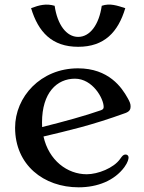

<svg xmlns="http://www.w3.org/2000/svg" viewBox="-20 -800 623 832"><path d="M45.4 -246.6C45.4 -85 169.4 11.7 320.8 11.7C402.3 11.7 475.6 -17.1 519 -75.7C534.7 -97.2 537.1 -111.8 537.1 -117.7C537.1 -125 531.7 -130.4 524.4 -130.4C514.6 -130.4 510.3 -125 500.5 -111.3C473.1 -71.8 403.8 -44.9 356 -44.9C271.5 -44.9 191.4 -105 168.5 -208.5C274.9 -233.9 374 -255.9 523.4 -310.1C543.5 -317.4 545.9 -328.1 545.9 -339.4C545.9 -350.6 541.5 -360.4 533.2 -375C507.8 -420.9 451.2 -503.9 317.9 -503.9C155.8 -503.9 45.4 -379.9 45.4 -246.6ZM162.6 -249.5C162.1 -255.9 162.1 -262.7 162.1 -269.5C162.1 -398.4 226.6 -459 304.7 -459C381.8 -459 429.2 -372.6 429.2 -336.9C429.2 -331.1 427.7 -325.7 417.5 -322.3C347.7 -297.9 258.3 -273.4 162.6 -249.5ZM318.8 -597.2C432.1 -597.2 491.7 -660.6 522.9 -764.6C487.3 -775.9 456.5 -787.1 420.9 -774.9C409.2 -693.4 370.1 -640.1 318.8 -640.1C267.6 -640.1 228.5 -693.4 216.8 -774.9C181.2 -785.6 150.4 -778.3 114.7 -764.6C146 -660.6 205.6 -597.2 318.8 -597.2Z"/></svg>

Font: Stoke
Style: Light
Weight: 300
Designer: Nicole Fally
Foundry: Nicole Fally
Version: Version 1.001